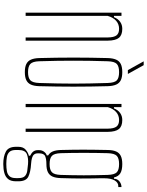

<svg xmlns="http://www.w3.org/2000/svg" viewBox="121 -900 919 1202"><g transform="rotate(90 581.0 -299.5)"><path d="M60 0V-600H80V-553H88Q98 -578 116.8 -591.5Q135.5 -605 161 -605Q200 -605 217.2 -584Q234.5 -563 235 -514V0H215V-514Q214.5 -552.5 202 -568.8Q189.5 -585 161 -585Q132 -585 111 -566.8Q90 -548.5 80 -514V0Z M432 5Q400.5 5 381.5 -4.2Q362.5 -13.5 353.8 -33.2Q345 -53 344 -85Q342.5 -138.5 341.8 -192.2Q341 -246 341 -299.5Q341 -353 341.8 -406.8Q342.5 -460.5 344 -514Q345 -546.5 353.8 -566.5Q362.5 -586.5 381.5 -595.8Q400.5 -605 432 -605Q463.5 -605 482.5 -595.8Q501.5 -586.5 510.2 -566.5Q519 -546.5 520 -514Q521.5 -460.5 522.2 -406.8Q523 -353 523 -299.5Q523 -246 522.2 -192.2Q521.5 -138.5 520 -85Q519 -53 510.2 -33.2Q501.5 -13.5 482.5 -4.2Q463.5 5 432 5ZM432 -15Q468 -15 483.2 -29.5Q498.5 -44 500 -85Q502 -148.5 503 -200Q504 -251.5 504 -299.5Q504 -347.5 503 -399Q502 -450.5 500 -514Q498.5 -556 483.8 -570.5Q469 -585 432 -585Q395.5 -585 380.5 -570.5Q365.5 -556 364 -514Q362 -450.5 361.2 -399Q360.5 -347.5 360.5 -299.5Q360.5 -251.5 361.2 -200Q362 -148.5 364 -85Q365.5 -44 380.8 -29.5Q396 -15 432 -15ZM419.5 -640 364.5 -739H388.5L443.5 -640Z M631 0V-600H651V-553H659Q669 -578 687.8 -591.5Q706.5 -605 732 -605Q771 -605 788.2 -584Q805.5 -563 806 -514V0H786V-514Q785.5 -552.5 773 -568.8Q760.5 -585 732 -585Q703 -585 682 -566.8Q661 -548.5 651 -514V0Z M1007.5 140Q960.5 140 930 124Q899.5 108 899.5 60Q899.5 56 899.5 52.8Q899.5 49.5 899.5 46Q899.5 14.5 918.5 -1Q937.5 -16.5 955.5 -20V-28Q937.5 -37 929 -48.2Q920.5 -59.5 920.5 -76Q920.5 -78.5 920.5 -80.2Q920.5 -82 920.5 -84Q920.5 -103.5 931.5 -116.8Q942.5 -130 953.5 -132V-141Q936.5 -151 928.5 -170.2Q920.5 -189.5 919.5 -220Q918.5 -262.5 918 -295.2Q917.5 -328 917.5 -359.5Q917.5 -391 918 -427.5Q918.5 -464 919.5 -514Q920 -546.5 928.8 -566.5Q937.5 -586.5 956.8 -595.8Q976 -605 1007.5 -605Q1045 -605 1065 -593Q1085 -581 1091.5 -553H1099.5Q1099.5 -573.5 1115.5 -586.8Q1131.5 -600 1151.5 -600V-580H1144.5Q1123.5 -580 1110 -557.2Q1096.5 -534.5 1096.5 -491V-468Q1097.5 -430.5 1097.8 -400.8Q1098 -371 1098 -343.8Q1098 -316.5 1097.2 -286.8Q1096.5 -257 1095.5 -220Q1094.5 -188 1085.8 -168.2Q1077 -148.5 1058 -139.2Q1039 -130 1007.5 -130Q977 -130 958.8 -122.5Q940.5 -115 940.5 -84V-76Q940.5 -61.5 947.8 -52.8Q955 -44 969.8 -39.8Q984.5 -35.5 1007.5 -34Q1057 -31 1086.2 -17Q1115.5 -3 1115.5 46Q1115.5 49.5 1115.5 52.8Q1115.5 56 1115.5 60Q1115.5 92 1101.8 109.2Q1088 126.5 1063.5 133.2Q1039 140 1007.5 140ZM1007.5 121Q1031.5 121 1051.5 117.5Q1071.5 114 1083.5 101.2Q1095.5 88.5 1095.5 61Q1095.5 57 1095.5 53.2Q1095.5 49.5 1095.5 46Q1095.5 17.5 1083.8 5.5Q1072 -6.5 1052 -9.8Q1032 -13 1007.5 -15Q971 -18 945.2 -7.5Q919.5 3 919.5 46Q919.5 49.5 919.5 53.2Q919.5 57 919.5 61Q919.5 88.5 931.5 101.2Q943.5 114 963.5 117.5Q983.5 121 1007.5 121ZM1007.5 -150Q1043.5 -150 1058.8 -164.5Q1074 -179 1075.5 -220Q1076.5 -254 1077.2 -290.2Q1078 -326.5 1078 -364Q1078 -401.5 1077.2 -439.2Q1076.5 -477 1075.5 -514Q1074 -556 1059.2 -570.5Q1044.5 -585 1007.5 -585Q971 -585 956 -570.5Q941 -556 939.5 -514Q938.5 -477 938 -439.2Q937.5 -401.5 937.5 -364Q937.5 -326.5 938 -290.2Q938.5 -254 939.5 -220Q941 -179 956.2 -164.5Q971.5 -150 1007.5 -150Z"/></g></svg>

Font: Big Shoulders Display Thin Thin
Style: Regular
Weight: 250
Version: Version 2.002